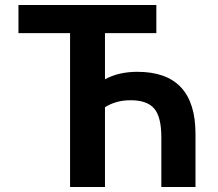

<svg xmlns="http://www.w3.org/2000/svg" viewBox="-20 -750 873 770"><path d="M627 0V-200Q627 -281 598.5 -314.5Q570 -348 504 -348Q445 -348 401 -320V0H261V-617H54V-730H607V-617H401V-432Q456 -462 531 -462Q764 -462 764 -213V0Z"/></svg>

Font: M PLUS 1p
Style: Bold
Weight: 700
Version: Version 1.062